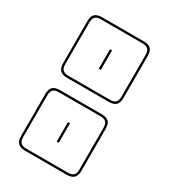

<svg xmlns="http://www.w3.org/2000/svg" viewBox="-164 -720 712 810"><g transform="rotate(30 192.0 -315.0)"><path d="M339 -36Q339 -12 328 -1Q317 10 293 10H91Q67 10 56 -1Q45 -12 45 -36V-239Q45 -264 56 -274.5Q67 -285 91 -285H293Q317 -285 328 -274.5Q339 -264 339 -239ZM293 0Q312 0 320.5 -8.5Q329 -17 329 -36V-239Q329 -258 320.5 -266.5Q312 -275 293 -275H91Q72 -275 63.5 -266.5Q55 -258 55 -239V-36Q55 -17 63.5 -8.5Q72 0 91 0ZM187 -90V-185H197V-90ZM339 -391Q339 -367 328 -356Q317 -345 293 -345H91Q67 -345 56 -356Q45 -367 45 -391V-594Q45 -619 56 -629.5Q67 -640 91 -640H293Q317 -640 328 -629.5Q339 -619 339 -594ZM293 -355Q312 -355 320.5 -363.5Q329 -372 329 -391V-594Q329 -613 320.5 -621.5Q312 -630 293 -630H91Q72 -630 63.5 -621.5Q55 -613 55 -594V-391Q55 -372 63.5 -363.5Q72 -355 91 -355ZM187 -445V-540H197V-445Z"/></g></svg>

Font: Bungee Outline
Style: Regular
Weight: 400
Designer: David Jonathan Ross
Foundry: David Jonathan Ross
Version: Version 1.000;PS 1.0;hotconv 1.0.72;makeotf.lib2.5.5900